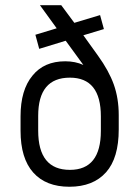

<svg xmlns="http://www.w3.org/2000/svg" viewBox="-20 -710 536 739"><path d="M418 -384.8Q437 -331.1 437 -267.1V-211.9Q437 -101.6 388.2 -46.9Q338.4 8.8 247.1 8.8Q156.7 8.8 107.9 -45.9Q59.1 -100.6 59.1 -207V-262.2Q59.1 -363.8 105 -418.9Q149.4 -474.1 231 -474.1Q270 -474.1 300.8 -460L232.9 -553.2L130.9 -522L116.2 -576.2L198.2 -601.1L133.8 -689.9H215.8L266.1 -622.1L365.2 -651.9L379.9 -598.1L300.8 -574.2L356.9 -496.1Q398.9 -438 418 -384.8ZM368.2 -262.2Q368.2 -411.1 249 -411.1Q127 -411.1 127 -264.2V-207Q127 -56.2 249 -56.2Q368.2 -56.2 368.2 -206.1Z"/></svg>

Font: D-DIN-PRO
Style: Regular
Weight: 400
Designer: Charles Nix
Foundry: Datto Inc.
Version: Version 1.000;hotconv 1.0.109;makeotfexe 2.5.65596